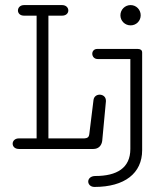

<svg xmlns="http://www.w3.org/2000/svg" viewBox="-20 -592 645 763"><path d="M499 -571.8C476.6 -571.8 458.5 -553.7 458.5 -531.2C458.5 -508.8 476.6 -491.2 499 -491.2C521.5 -491.2 539.1 -508.8 539.1 -531.2C539.1 -553.7 521.5 -571.8 499 -571.8ZM226.6 -571.8H75.7C59.6 -571.8 51.3 -561 51.3 -550.3C51.3 -540 59.1 -529.8 75.2 -529.8H125.5V-42H54.7C38.6 -42 30.3 -31.2 30.3 -21C30.3 -10.3 38.6 0 55.2 0H351.1C372.1 0 383.8 -14.2 386.2 -32.2L400.9 -189V-191.9C400.9 -207.5 388.7 -215.8 376 -215.8C364.7 -215.8 353.5 -209 351.6 -194.8L335 -60.1C333.5 -44.9 325.7 -43 314.9 -42H172.4V-529.8H227.1C243.2 -529.8 251.5 -540 251.5 -550.3C251.5 -561 243.2 -571.8 226.6 -571.8ZM355.5 150.9C475.1 150.9 544.9 96.7 544.9 4.9V-383.3C544.9 -393.6 537.1 -397.5 527.3 -397.5H366.2C353.5 -397.5 346.7 -388.2 346.7 -378.4C346.7 -368.2 354 -357.4 368.2 -357.4H498V0C498 75.7 444.3 107.4 358.9 107.4C339.8 107.4 330.6 118.7 330.6 129.4C330.6 140.1 339.4 150.9 355.5 150.9Z"/></svg>

Font: Cutive Mono
Style: Regular
Weight: 400
Monospace: yes
Designer: Vernon Adams
Foundry: Vernon Adams
Version: Version 1.002